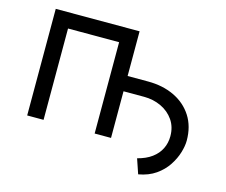

<svg xmlns="http://www.w3.org/2000/svg" viewBox="-97 -677 1117 949"><g transform="rotate(15 461.0 -202.5)"><path d="M474.4 -238.6V-316.8H610.8Q686.1 -316.8 744.9 -288.7Q803.6 -260.7 837.2 -208.5Q870.7 -156.2 870.7 -83.8Q870.7 -56.8 860.4 -22.4Q850.1 12.1 827.9 45.8Q805.8 79.5 769.7 104.8Q733.7 130 681.8 139.2L656.2 63.9Q700.3 52.6 729.2 31.1Q758.2 9.6 772.5 -19.7Q786.9 -49 786.9 -83.8Q786.9 -131.4 762.8 -166.2Q738.6 -201 698.5 -219.8Q658.4 -238.6 610.8 -238.6ZM76.7 0V-545.5H505.7V0H421.9V-467.3H160.5V0Z"/></g></svg>

Font: DeltaSans
Style: Regular
Weight: 400
Designer: Rasmus Andersson
Foundry: rsms
Version: Version 3.012